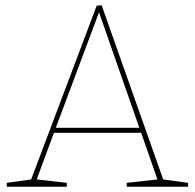

<svg xmlns="http://www.w3.org/2000/svg" viewBox="-20 -713 744 733"><path d="M368 -693 603 -28 698 -15V0H464V-15L581 -28L519 -206H186L120 -28L235 -15V0H6V-15L99 -28L349 -691ZM512 -225 358 -666 193 -225Z"/></svg>

Font: Bitter Pro Thin
Style: Regular
Weight: 250
Designer: Sol Matas, and Bitter project Authors
Foundry: Sol Matas
Version: Version 1.010